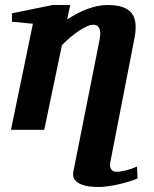

<svg xmlns="http://www.w3.org/2000/svg" viewBox="-20 -520 618 769"><path d="M530.8 194.8Q517.6 200.7 498 206.8Q478.5 212.9 457 217.8Q435.5 222.7 413.8 225.8Q392.1 229 375 229Q358.4 229 339.1 226.8Q319.8 224.6 304 218Q288.1 211.4 279.1 199.2Q270 187 273.9 167L377.9 -356Q381.8 -374 381.6 -386.5Q381.3 -398.9 377.7 -406.7Q374 -414.6 367.9 -417.7Q361.8 -420.9 354 -420.9Q342.3 -420.9 327.1 -414.1Q312 -407.2 295.2 -396Q278.3 -384.8 261 -369.9Q243.7 -355 228 -338.9L157.2 0H23.9L111.8 -424.8L27.8 -433.1V-466.8L191.9 -500H261.2L249 -441.9Q267.1 -454.1 287.4 -464.8Q307.6 -475.6 328.4 -483.4Q349.1 -491.2 369.9 -495.6Q390.6 -500 410.2 -500Q447.3 -500 471.4 -491.5Q495.6 -482.9 508.1 -466.1Q520.5 -449.2 522.7 -424.8Q524.9 -400.4 519 -369.1L421.9 128.9Q419.4 141.6 421.6 149.4Q423.8 157.2 428 161.4Q432.1 165.5 437 166.7Q441.9 168 445.8 168Q461.4 168 484.4 162.4Q507.3 156.7 528.8 147Z"/></svg>

Font: Charis SIL Phon
Style: Bold Italic
Weight: 700
Italic angle: -11°
Foundry: SIL International
Version: Version 5.000